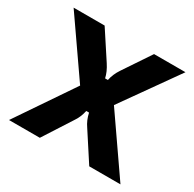

<svg xmlns="http://www.w3.org/2000/svg" viewBox="-129 -696 839 831"><g transform="rotate(30 291.0 -280.5)"><path d="M13 0 205 -283 12 -561H167L256 -425Q277 -393 283 -364H297Q303 -395 323 -425L414 -561H571L374 -283L570 0H414L323 -140Q304 -167 297 -201H283Q276 -167 257 -140L167 0Z"/></g></svg>

Font: Open Sauce Sans
Style: Bold
Weight: 700
Designer: Alfredo Marco Pradil
Foundry: Creative Sauce Fz LLC
Version: Version 1.477